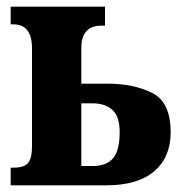

<svg xmlns="http://www.w3.org/2000/svg" viewBox="-20 -556 543 576"><path d="M12 0H298Q394 0 443 -42.5Q492 -85 492 -159Q492 -250 436 -277.5Q380 -305 304 -305H224V-412Q224 -479 284 -479H295V-536H12V-483H20Q76 -483 76 -411V-117Q76 -82 64.5 -67.5Q53 -53 20 -53H12ZM224 -58V-246H258Q295 -246 317 -226.5Q339 -207 339 -160Q339 -104 319 -81Q299 -58 259 -58Z"/></svg>

Font: Noto Serif ExtraCondensed Extra
Style: Regular
Weight: 800
Width: 3
Designer: Monotype Design Team
Foundry: Monotype Imaging Inc.
Version: Version 1.002